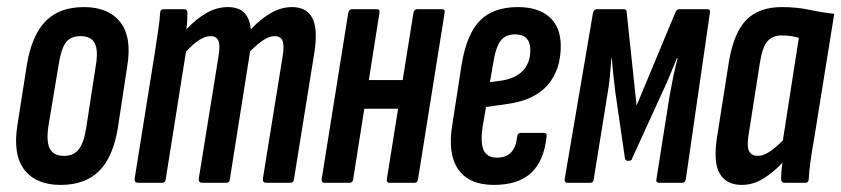

<svg xmlns="http://www.w3.org/2000/svg" viewBox="-20 -516 2375 542"><path d="M151 6Q82 6 49 -36.5Q16 -79 29 -162L56 -334Q70 -417 109 -456.5Q148 -496 217 -496Q286 -496 319.5 -453.5Q353 -411 339 -328L313 -157Q300 -74 260.5 -34Q221 6 151 6ZM161 -76Q188 -76 202.5 -94.5Q217 -113 224 -159L250 -328Q258 -374 247.5 -394Q237 -414 207 -414Q179 -414 165.5 -395.5Q152 -377 145 -330L117 -162Q110 -117 120.5 -96.5Q131 -76 161 -76Z M370 0Q359 0 360 -11L417 -367Q423 -406 427 -433.5Q431 -461 432 -479Q432 -490 442 -490H500Q509 -490 509 -479Q509 -470 508.5 -457.5Q508 -445 506 -433Q535 -464 564 -480Q593 -496 623 -496Q653 -496 669 -480.5Q685 -465 688 -433Q717 -464 746 -480Q775 -496 804 -496Q846 -496 862 -464.5Q878 -433 867 -365L810 -11Q809 0 799 0H732Q721 0 722 -11L778 -358Q783 -388 777.5 -401Q772 -414 755 -414Q741 -414 724.5 -403.5Q708 -393 686 -371L629 -11Q628 0 619 0H551Q540 0 541 -11L597 -358Q602 -388 596.5 -401Q591 -414 574 -414Q560 -414 543 -403.5Q526 -393 505 -370L448 -11Q447 0 438 0Z M1080 0Q1071 0 1072 -10L1147 -479Q1149 -490 1157 -490H1228Q1237 -490 1235 -479L1160 -10Q1159 0 1150 0ZM896 0Q887 0 888 -10L963 -479Q965 -490 974 -490H1045Q1053 -490 1051 -479L977 -10Q976 0 966 0ZM996 -209 1009 -290H1131L1118 -209Z M1374 6Q1304 6 1273.5 -38Q1243 -82 1257 -165L1283 -333Q1297 -419 1334.5 -457.5Q1372 -496 1442 -496Q1500 -496 1531.5 -467.5Q1563 -439 1563 -386Q1563 -319 1526.5 -276.5Q1490 -234 1416 -223L1352 -214L1342 -156Q1336 -112 1345.5 -91.5Q1355 -71 1383 -71Q1409 -71 1423 -86Q1437 -101 1440 -131Q1441 -141 1451 -141H1514Q1525 -141 1523 -131Q1516 -62 1479.5 -28Q1443 6 1374 6ZM1363 -284 1399 -289Q1438 -296 1457.5 -318Q1477 -340 1477 -374Q1477 -419 1434 -419Q1407 -419 1393 -400.5Q1379 -382 1372 -336Z M1582 0Q1573 0 1574 -10L1654 -480Q1657 -490 1665 -490H1741Q1749 -490 1749 -482L1777 -218L1887 -482Q1891 -490 1897 -490H1977Q1986 -490 1984 -480L1916 -10Q1914 0 1906 0H1841Q1831 0 1833 -10L1870 -244Q1875 -272 1880.5 -299Q1886 -326 1893 -352H1891Q1881 -328 1871 -303.5Q1861 -279 1850 -256L1765 -70Q1764 -65 1761 -63.5Q1758 -62 1753 -62Q1749 -62 1747 -63.5Q1745 -65 1744 -70L1717 -256Q1714 -279 1711.5 -303.5Q1709 -328 1707 -352H1706Q1704 -327 1701.5 -299.5Q1699 -272 1694 -245L1656 -10Q1655 0 1647 0Z M2074 6Q2031 6 2012 -25.5Q1993 -57 2004 -128L2038 -344Q2052 -425 2087.5 -460.5Q2123 -496 2187 -496Q2229 -496 2264 -488.5Q2299 -481 2335 -477L2278 -123Q2271 -84 2267.5 -57Q2264 -30 2263 -11Q2263 0 2253 0H2195Q2185 0 2185 -11Q2185 -20 2186 -32Q2187 -44 2189 -57Q2164 -30 2135 -12Q2106 6 2074 6ZM2120 -76Q2135 -76 2153.5 -88.5Q2172 -101 2190 -120L2235 -409Q2223 -413 2211 -414.5Q2199 -416 2186 -416Q2161 -416 2146.5 -399.5Q2132 -383 2125 -338L2093 -134Q2088 -103 2094.5 -89.5Q2101 -76 2120 -76Z"/></svg>

Font: Sofia Sans Extra Condensed SemiBold
Style: Italic
Weight: 600
Italic angle: -9°
Designer: Botio Nikoltchev, Ani Petrova
Foundry: lettersoup
Version: Version 4.101